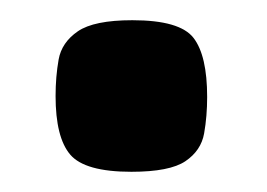

<svg xmlns="http://www.w3.org/2000/svg" viewBox="-20 -167 264 190"><path d="M110 3Q64 3 49.5 -14Q35 -31 35 -72Q35 -91 38 -108Q41 -125 57 -136Q73 -147 111 -147Q158 -147 171.5 -129.5Q185 -112 185 -71Q185 -52 182 -35Q179 -18 163.5 -7.5Q148 3 110 3Z"/></svg>

Font: Fredoka Expanded SemiBold
Style: Regular
Weight: 600
Width: 7
Designer: Ben Nathan
Foundry: Milena B. Brandão, Ben Nathan
Version: Version 2.001